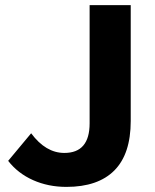

<svg xmlns="http://www.w3.org/2000/svg" viewBox="-20 -720 608 752"><path d="M12 -90 102 -198Q159 -121 232 -121Q331 -121 331 -237V-700H492V-246Q492 -117 428 -52.5Q364 12 240 12Q169 12 109.5 -14.5Q50 -41 12 -90Z"/></svg>

Font: APTA Sans Regular
Style: Bold Italic
Weight: 700
Version: Version 7.200